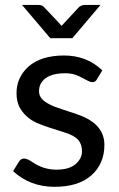

<svg xmlns="http://www.w3.org/2000/svg" viewBox="-20 -737 474 766"><path d="M240.2 -444.8Q165 -444.8 142.1 -402.3Q135.7 -389.6 135.7 -372.6Q135.7 -355.5 147 -342.8Q167 -319.8 228 -300.8Q289.1 -281.7 313.5 -271Q396.5 -233.9 396.5 -158.7Q396.5 -83.5 344.2 -37.1Q292 8.8 195.8 8.3Q99.6 7.8 32.2 -54.2L54.2 -89.8Q62.5 -104.5 75.7 -104.5Q88.4 -104.5 109.4 -90.3Q153.3 -60.1 204.6 -60.1Q255.9 -60.1 281.2 -82Q306.6 -104 307.1 -131.8Q307.6 -160.2 292.5 -178.2Q277.3 -196.3 239.3 -208Q158.2 -232.9 128.4 -246.1Q80.1 -267.1 57.1 -311Q45.9 -334 45.9 -365.2Q45.9 -427.7 93.3 -471.2Q144 -515.6 235.4 -515.6Q326.7 -515.6 388.2 -456.1L367.2 -421.4Q356.4 -400.9 330.1 -415Q320.3 -420.4 295.9 -432.6Q271.5 -444.8 240.2 -444.8ZM133.8 -717.3Q147 -717.3 154.3 -710L216.8 -644L225.6 -633.8L296.4 -710Q308.1 -717.3 317.4 -717.3H380.9L268.6 -584.5H180.7L67.9 -717.3Z"/></svg>

Font: Lato-Medium
Style: Regular
Weight: 500
Designer: Lukasz Dziedzic
Foundry: tyPoland Lukasz Dziedzic
Version: Version 2.006; 2014-01-15